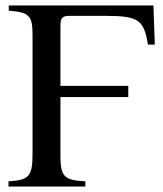

<svg xmlns="http://www.w3.org/2000/svg" viewBox="-20 -682 596 702"><path d="M546 -519 541 -662H12V-643C89 -637 99 -624 99 -551V-123C99 -36 87 -24 11 -19V0H292V-19C215 -23 201 -36 201 -112V-327H449V-368H201V-585C201 -616 206 -624 235 -624H367C488 -624 506 -608 521 -519Z"/></svg>

Font: STIXGeneral
Style: Regular
Weight: 400
Designer: MicroPress Inc., with final additions and corrections provided by Coen Hoffman, Elsevier (retired)
Version: Version 1.1.0